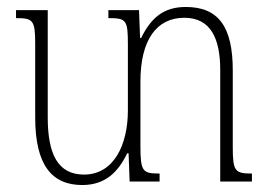

<svg xmlns="http://www.w3.org/2000/svg" viewBox="-20 -521 769 551"><path d="M648 -98V-319C648 -443 608 -501 513 -501C449 -501 413 -469 385 -412H382L379 -492H291V-469C342 -469 347 -464 347 -395V-204C347 -106 307 -20 221 -20C146 -20 117 -79 117 -184V-492H26V-469C74 -469 81 -464 81 -396V-184C81 -47 129 10 216 10C282 10 319 -27 345 -81H349L352 0H438V-23C390 -23 383 -28 383 -101V-287C383 -406 429 -470 509 -470C585 -470 612 -410 612 -320V0H703V-23C655 -23 648 -29 648 -98Z"/></svg>

Font: Noto Serif Armenian Condensed ExtraLight
Style: Regular
Weight: 200
Width: 3
Designer: Monotype Design Team
Foundry: Monotype Imaging Inc.
Version: Version 2.008